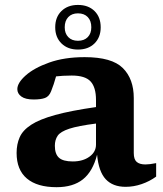

<svg xmlns="http://www.w3.org/2000/svg" viewBox="-20 -766 676 798"><path d="M502 10.5Q449 10.5 419.5 -21Q390 -52.5 383.5 -123Q365.5 -53 324.5 -20.5Q283.5 12 215 12Q134.5 12 91.8 -24Q49 -60 49 -130.5Q49 -166.5 61.8 -195.5Q74.5 -224.5 109.2 -247.2Q144 -270 209 -288Q274 -306 379 -321V-350.5Q379 -403 356.5 -427.5Q334 -452 278 -452Q258 -452 242 -451Q226 -450 213 -448.5Q204 -415.5 192.5 -387Q184 -365 167 -358.8Q150 -352.5 120 -352.5Q85.5 -352.5 68.8 -364.8Q52 -377 52 -395.5Q52 -421.5 86.8 -452.5Q121.5 -483.5 184.5 -506Q247.5 -528.5 332 -528.5Q445 -528.5 490.5 -483.2Q536 -438 536 -358.5V-130Q536 -103.5 548.2 -93Q560.5 -82.5 584.5 -82.5Q601.5 -82.5 629 -88V-32Q601.5 -12 568.5 -0.8Q535.5 10.5 502 10.5ZM208 -160Q208 -126 225 -110.5Q242 -95 282.5 -95Q324.5 -95 351.8 -114.8Q379 -134.5 379 -165V-252.5Q304.5 -243 268 -231Q231.5 -219 219.8 -202Q208 -185 208 -160ZM304 -745.5Q347 -745.5 372.8 -720.2Q398.5 -695 398.5 -652.5Q398.5 -611 372.8 -585.5Q347 -560 304 -560Q261.5 -560 235.5 -585.5Q209.5 -611 209.5 -652.5Q209.5 -695 235.5 -720.2Q261.5 -745.5 304 -745.5ZM304 -596.5Q330 -596.5 344.8 -611.8Q359.5 -627 359.5 -652.5Q359.5 -679.5 344.8 -695Q330 -710.5 304 -710.5Q278.5 -710.5 263.8 -695Q249 -679.5 249 -652.5Q249 -627 263.8 -611.8Q278.5 -596.5 304 -596.5Z"/></svg>

Font: Newsreader 6pt SemiBold
Style: Regular
Weight: 600
Designer: Hugues Gentile
Foundry: Production Type
Version: Version 1.003; ttfautohint (v1.8.3)